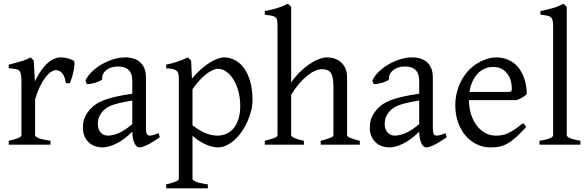

<svg xmlns="http://www.w3.org/2000/svg" viewBox="-20 -777 3159 1031"><path d="M376 -450.7Q380.4 -447.8 380.1 -433.6Q379.9 -419.4 376.2 -400.9Q372.6 -382.3 366.7 -362.8Q360.8 -343.3 355 -330.1H334Q331.1 -349.6 325.7 -363.3Q320.3 -377 313.2 -385Q306.2 -393.1 297.6 -396.7Q289.1 -400.4 279.8 -400.4Q269 -400.4 254.6 -391.4Q240.2 -382.3 225.1 -363Q210 -343.8 195.1 -313.7Q180.2 -283.7 168.5 -242.2V-50.8Q168.5 -43.5 186.8 -35.6Q205.1 -27.8 251 -21V0H26.9V-21Q59.1 -28.3 77.1 -35.4Q95.2 -42.5 95.2 -50.8V-335Q95.2 -351.1 94.2 -362.1Q93.3 -373 91.8 -379.9Q90.3 -386.7 88.1 -390.6Q85.9 -394.5 84 -397Q80.6 -400.4 76.4 -402.6Q72.3 -404.8 65.7 -406.2Q59.1 -407.7 49.8 -408.4Q40.5 -409.2 26.9 -410.2V-429.7Q58.6 -438 89.1 -446.5Q119.6 -455.1 144 -468.8L161.1 -451.7L167.5 -340.8Q180.7 -367.7 196 -391.1Q211.4 -414.6 229 -431.9Q246.6 -449.2 265.9 -459Q285.2 -468.8 306.2 -468.8Q321.8 -468.8 339.8 -464.8Q357.9 -460.9 376 -450.7Z M558.1 -48.8Q587.4 -48.8 620.4 -63.7Q653.3 -78.6 690.4 -110.8V-237.3Q649.4 -230.5 622.8 -224.1Q596.2 -217.8 579.1 -211.2Q562 -204.6 551.8 -197.3Q541.5 -189.9 533.7 -181.6Q521 -168.5 513.2 -151.6Q505.4 -134.8 505.4 -111.8Q505.4 -92.3 511.2 -80.1Q517.1 -67.9 525.4 -60.8Q533.7 -53.7 542.7 -51.3Q551.8 -48.8 558.1 -48.8ZM838.4 -40Q796.9 -11.2 769.8 1.7Q742.7 14.6 729 14.6Q712.9 14.6 702.1 -7.8Q691.4 -30.3 690.4 -69.8Q668.5 -47.9 646.5 -31.7Q624.5 -15.6 603.5 -5.4Q582.5 4.9 563.7 9.8Q544.9 14.6 529.3 14.6Q511.7 14.6 493.2 8.8Q474.6 2.9 459.7 -9.8Q444.8 -22.5 435.1 -42.5Q425.3 -62.5 425.3 -90.8Q425.3 -127.9 438.2 -152.8Q451.2 -177.7 469.2 -195.8Q481 -207.5 495.8 -218Q510.7 -228.5 535.4 -238.3Q560.1 -248 597.2 -256.8Q634.3 -265.6 690.4 -273.9V-342.8Q690.4 -359.4 686.5 -373.8Q682.6 -388.2 673.3 -398.7Q664.1 -409.2 648.2 -414.8Q632.3 -420.4 608.4 -419.9Q592.8 -419.4 577.6 -414.6Q562.5 -409.7 551.3 -400.9Q540 -392.1 533.7 -380.1Q527.3 -368.2 528.8 -353.5Q529.3 -349.1 518.8 -343.5Q508.3 -337.9 493.9 -333.5Q479.5 -329.1 465.6 -326.7Q451.7 -324.2 445.8 -325.7L439 -344.7Q450.2 -369.1 473.1 -391.6Q496.1 -414.1 525.6 -431.2Q555.2 -448.2 588.1 -458.5Q621.1 -468.8 651.9 -468.8Q705.6 -468.8 734.6 -440.7Q763.7 -412.6 763.7 -362.3V-86.9Q763.7 -66.4 769 -57.6Q774.4 -48.8 783.2 -48.8Q790 -48.8 800.8 -51.3Q811.5 -53.7 831.1 -62Z M1270 -208Q1270 -250.5 1260 -287.1Q1250 -323.7 1233.4 -350.6Q1216.8 -377.4 1194.8 -392.6Q1172.9 -407.7 1149.4 -407.7Q1140.6 -407.7 1126.5 -402.3Q1112.3 -397 1094.2 -384.3Q1076.2 -371.6 1055.7 -350.3Q1035.2 -329.1 1013.7 -297.9V-104Q1035.6 -87.4 1054.4 -76.7Q1073.2 -65.9 1089.6 -59.8Q1106 -53.7 1120.6 -51.3Q1135.3 -48.8 1148.4 -48.8Q1174.8 -48.8 1197 -59.1Q1219.2 -69.3 1235.4 -89.4Q1251.5 -109.4 1260.7 -139.2Q1270 -168.9 1270 -208ZM1335.9 -240.2Q1335.9 -211.9 1328.6 -182.1Q1321.3 -152.3 1308.6 -124Q1295.9 -95.7 1278.3 -70.3Q1260.7 -44.9 1240 -26.1Q1219.2 -7.3 1196.3 3.7Q1173.3 14.6 1149.4 14.6Q1120.6 14.6 1084.5 -1.5Q1048.3 -17.6 1013.7 -47.9V183.1Q1013.7 190.9 1032 198.7Q1050.3 206.5 1096.2 213.4V234.4H872.1V213.4Q904.3 205.6 922.4 198.5Q940.4 191.4 940.4 183.1V-347.2Q940.4 -365.2 938.5 -377Q936.5 -388.7 929.4 -395.8Q922.4 -402.8 908.9 -406Q895.5 -409.2 872.1 -410.2V-429.7Q888.7 -433.1 903.8 -437.3Q918.9 -441.4 933.1 -446Q947.3 -450.7 961.2 -456.3Q975.1 -461.9 989.3 -468.8L1006.3 -451.7L1010.7 -355Q1035.2 -384.3 1059.8 -405.8Q1084.5 -427.2 1106.9 -441.2Q1129.4 -455.1 1148.7 -461.9Q1168 -468.8 1182.1 -468.8Q1215.3 -468.8 1243.7 -453.1Q1272 -437.5 1292.5 -408Q1313 -378.4 1324.5 -335.9Q1335.9 -293.5 1335.9 -240.2Z M1702.1 0V-21Q1737.3 -30.3 1753.9 -37.1Q1770.5 -43.9 1770.5 -50.8V-309.1Q1770.5 -338.9 1766.8 -357.4Q1763.2 -376 1755.4 -386.7Q1747.6 -397.5 1735.8 -401.4Q1724.1 -405.3 1708 -405.3Q1690.9 -405.3 1671.1 -396.5Q1651.4 -387.7 1629.9 -370.6Q1608.4 -353.5 1586.4 -327.9Q1564.5 -302.2 1543.5 -268.1V-50.8Q1543.5 -43.5 1561.8 -35.6Q1580.1 -27.8 1611.8 -21V0H1401.9V-21Q1434.1 -29.3 1452.1 -35.9Q1470.2 -42.5 1470.2 -50.8V-633.8Q1470.2 -654.3 1468.5 -665.8Q1466.8 -677.2 1459.7 -683.6Q1452.6 -689.9 1439 -692.6Q1425.3 -695.3 1401.9 -698.2V-717.8Q1422.4 -721.7 1439.2 -725.6Q1456.1 -729.5 1470.5 -734.1Q1484.9 -738.8 1498 -744.1Q1511.2 -749.5 1525.4 -756.8L1543.5 -740.2V-334Q1564.5 -365.2 1590.1 -390.1Q1615.7 -415 1641.6 -432.6Q1667.5 -450.2 1692.1 -459.5Q1716.8 -468.8 1735.8 -468.8Q1756.8 -468.8 1776.4 -462.4Q1795.9 -456.1 1810.8 -442.9Q1825.7 -429.7 1834.7 -409.4Q1843.8 -389.2 1843.8 -361.8V-50.8Q1843.8 -43.9 1858.6 -37.4Q1873.5 -30.8 1912.1 -21V0Z M2098.6 -48.8Q2127.9 -48.8 2160.9 -63.7Q2193.8 -78.6 2231 -110.8V-237.3Q2189.9 -230.5 2163.3 -224.1Q2136.7 -217.8 2119.6 -211.2Q2102.5 -204.6 2092.3 -197.3Q2082 -189.9 2074.2 -181.6Q2061.5 -168.5 2053.7 -151.6Q2045.9 -134.8 2045.9 -111.8Q2045.9 -92.3 2051.8 -80.1Q2057.6 -67.9 2065.9 -60.8Q2074.2 -53.7 2083.3 -51.3Q2092.3 -48.8 2098.6 -48.8ZM2378.9 -40Q2337.4 -11.2 2310.3 1.7Q2283.2 14.6 2269.5 14.6Q2253.4 14.6 2242.7 -7.8Q2231.9 -30.3 2231 -69.8Q2209 -47.9 2187 -31.7Q2165 -15.6 2144 -5.4Q2123 4.9 2104.2 9.8Q2085.4 14.6 2069.8 14.6Q2052.2 14.6 2033.7 8.8Q2015.1 2.9 2000.2 -9.8Q1985.4 -22.5 1975.6 -42.5Q1965.8 -62.5 1965.8 -90.8Q1965.8 -127.9 1978.8 -152.8Q1991.7 -177.7 2009.8 -195.8Q2021.5 -207.5 2036.4 -218Q2051.3 -228.5 2075.9 -238.3Q2100.6 -248 2137.7 -256.8Q2174.8 -265.6 2231 -273.9V-342.8Q2231 -359.4 2227.1 -373.8Q2223.1 -388.2 2213.9 -398.7Q2204.6 -409.2 2188.7 -414.8Q2172.9 -420.4 2148.9 -419.9Q2133.3 -419.4 2118.2 -414.6Q2103 -409.7 2091.8 -400.9Q2080.6 -392.1 2074.2 -380.1Q2067.9 -368.2 2069.3 -353.5Q2069.8 -349.1 2059.3 -343.5Q2048.8 -337.9 2034.4 -333.5Q2020 -329.1 2006.1 -326.7Q1992.2 -324.2 1986.3 -325.7L1979.5 -344.7Q1990.7 -369.1 2013.7 -391.6Q2036.6 -414.1 2066.2 -431.2Q2095.7 -448.2 2128.7 -458.5Q2161.6 -468.8 2192.4 -468.8Q2246.1 -468.8 2275.1 -440.7Q2304.2 -412.6 2304.2 -362.3V-86.9Q2304.2 -66.4 2309.6 -57.6Q2314.9 -48.8 2323.7 -48.8Q2330.6 -48.8 2341.3 -51.3Q2352.1 -53.7 2371.6 -62Z M2627.9 -417.5Q2602.5 -417.5 2581.3 -407.7Q2560.1 -397.9 2543.7 -380.1Q2527.3 -362.3 2516.4 -337.6Q2505.4 -313 2501 -283.2H2710Q2721.2 -283.2 2724.9 -286.9Q2728.5 -290.5 2728.5 -300.8Q2728.5 -314 2724.9 -333.7Q2721.2 -353.5 2710.2 -372.3Q2699.2 -391.1 2679.4 -404.3Q2659.7 -417.5 2627.9 -417.5ZM2808.6 -272Q2799.8 -262.2 2785.2 -253.9Q2770.5 -245.6 2754.9 -239.3H2498Q2498.5 -201.2 2508.5 -166.7Q2518.6 -132.3 2537.4 -106.2Q2556.2 -80.1 2582.8 -64.5Q2609.4 -48.8 2642.6 -48.8Q2657.7 -48.8 2672.1 -50.8Q2686.5 -52.7 2703.1 -59.6Q2719.7 -66.4 2740 -79.6Q2760.3 -92.8 2787.6 -115.2Q2793.9 -111.8 2798.6 -105.5Q2803.2 -99.1 2805.7 -95.2Q2772.9 -59.6 2748.3 -37.8Q2723.6 -16.1 2701.9 -4.4Q2680.2 7.3 2658.9 11Q2637.7 14.6 2612.8 14.6Q2575.2 14.6 2541.3 -1.5Q2507.3 -17.6 2481.4 -47.1Q2455.6 -76.7 2440.2 -118.4Q2424.8 -160.2 2424.8 -211.9Q2424.8 -244.6 2432.1 -276.4Q2439.5 -308.1 2453.4 -336.4Q2467.3 -364.7 2487.3 -388.7Q2507.3 -412.6 2532.7 -430.2Q2543.5 -437.5 2556.9 -444.6Q2570.3 -451.7 2585 -457Q2599.6 -462.4 2614 -465.6Q2628.4 -468.8 2641.6 -468.8Q2673.3 -468.8 2698.2 -460Q2723.1 -451.2 2741.7 -436.3Q2760.3 -421.4 2772.9 -401.6Q2785.6 -381.8 2793.7 -359.9Q2801.8 -337.9 2805.2 -315.2Q2808.6 -292.5 2808.6 -272Z M2877 0V-21Q2897.9 -24.4 2912.1 -28.1Q2926.3 -31.7 2934.6 -35.4Q2942.9 -39.1 2946.5 -43Q2950.2 -46.9 2950.2 -50.8V-632.8Q2950.2 -654.8 2947.3 -667Q2944.3 -679.2 2936.5 -685.3Q2928.7 -691.4 2915.5 -693.6Q2902.3 -695.8 2881.8 -698.2V-717.8Q2917 -724.6 2946.3 -732.9Q2975.6 -741.2 3005.9 -756.8L3023.4 -740.2V-50.8Q3023.4 -43.5 3040 -35.6Q3056.6 -27.8 3096.7 -21V0Z"/></svg>

Font: Gentium Plus Viet
Style: Regular
Weight: 400
Designer: J. Victor Gaultney, Annie Olsen, Iska Routamaa, Becca Hirsbrunner
Foundry: SIL International
Version: Version 5.000